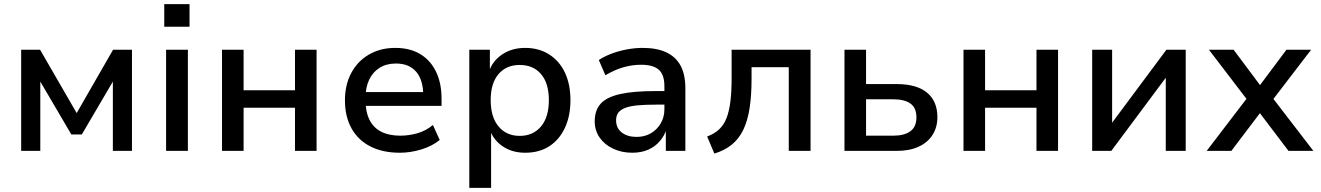

<svg xmlns="http://www.w3.org/2000/svg" viewBox="-20 -734 6427 934"><path d="M83 0V-492H175L353 -184L530 -492H622V0H529V-361H543L378 -80H327L162 -361H176V0Z M779 -604V-714H902V-604ZM788 0V-492H894V0Z M1060 0V-492H1165V-295H1415V-492H1520V0H1415V-210H1165V0Z M1925 9Q1842 9 1782 -21.5Q1722 -52 1690 -109.5Q1658 -167 1658 -246Q1658 -321 1688.5 -378.5Q1719 -436 1774.5 -468.5Q1830 -501 1903 -501Q1974 -501 2024 -471Q2074 -441 2101 -385.5Q2128 -330 2128 -253V-219H1740V-286H2056L2039 -269Q2039 -345 2004.5 -385Q1970 -425 1906 -425Q1860 -425 1827 -404.5Q1794 -384 1776 -346.5Q1758 -309 1758 -257V-248Q1758 -190 1777.5 -151Q1797 -112 1835 -93Q1873 -74 1927 -74Q1968 -74 2009.5 -85.5Q2051 -97 2086 -126L2119 -53Q2082 -23 2029.5 -7Q1977 9 1925 9Z M2263 180V-492H2363V-385H2358Q2377 -439 2424 -470Q2471 -501 2535 -501Q2601 -501 2651 -469.5Q2701 -438 2728 -381Q2755 -324 2755 -246Q2755 -170 2728 -112Q2701 -54 2652 -22.5Q2603 9 2535 9Q2472 9 2426.5 -21.5Q2381 -52 2363 -102H2369V180ZM2508 -73Q2573 -73 2611.5 -118.5Q2650 -164 2650 -247Q2650 -329 2612 -373.5Q2574 -418 2508 -418Q2443 -418 2405 -373.5Q2367 -329 2367 -247Q2367 -164 2405.5 -118.5Q2444 -73 2508 -73Z M3056 9Q3004 9 2962 -11Q2920 -31 2896.5 -65.5Q2873 -100 2873 -143Q2873 -198 2902.5 -230Q2932 -262 2997 -276.5Q3062 -291 3169 -291H3227V-225H3172Q3118 -225 3081 -221.5Q3044 -218 3021 -209Q2998 -200 2987.5 -185.5Q2977 -171 2977 -149Q2977 -111 3004.5 -89.5Q3032 -68 3077 -68Q3116 -68 3146 -85.5Q3176 -103 3194 -133.5Q3212 -164 3212 -202V-315Q3212 -371 3184.5 -395Q3157 -419 3099 -419Q3056 -419 3013.5 -407Q2971 -395 2925 -368L2893 -442Q2922 -461 2957.5 -474Q2993 -487 3031.5 -494Q3070 -501 3107 -501Q3174 -501 3220 -480Q3266 -459 3290 -416Q3314 -373 3314 -304V0H3219V-107H3223Q3212 -73 3189 -46.5Q3166 -20 3132.5 -5.5Q3099 9 3056 9Z M3455 13 3420 -70Q3455 -83 3478 -104.5Q3501 -126 3514 -159Q3527 -192 3533 -239.5Q3539 -287 3539 -353V-492H3923V0H3817V-407H3636V-350Q3636 -269 3626.5 -208Q3617 -147 3596 -103Q3575 -59 3540 -30.5Q3505 -2 3455 13Z M4088 0V-492H4193V-325H4342Q4439 -325 4489.5 -283.5Q4540 -242 4540 -164Q4540 -114 4516 -77Q4492 -40 4448 -20Q4404 0 4342 0ZM4193 -74H4326Q4379 -74 4408.5 -95.5Q4438 -117 4438 -163Q4438 -210 4408.5 -230.5Q4379 -251 4326 -251H4193Z M4667 0V-492H4772V-295H5022V-492H5127V0H5022V-210H4772V0Z M5293 0V-492H5390V-117H5375L5654 -492H5748V0H5651V-376H5666L5386 0Z M5850 0 6064 -280 6065 -225 5861 -492H5981L6120 -306H6099L6238 -492H6358L6155 -227L6156 -277L6369 0H6248L6098 -198H6120L5970 0Z"/></svg>

Font: NunitoSans_10ptSemiBold
Style: Regular
Weight: 600
Designer: Vernon Adams
Foundry: Vernon Adams
Version: Version 3.101;gftools[0.9.27]